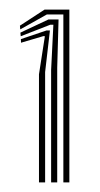

<svg xmlns="http://www.w3.org/2000/svg" viewBox="-20 -821 208 400"><path d="M112 -441V-790.8H77.5L22.2 -759.8L21.5 -767.5L72.8 -801H124.5V-441ZM86.5 -441V-675.2L91.2 -769.5H84.8L23.2 -745.5L22.5 -753L81 -780.5H102L99.2 -679.8V-441ZM61.2 -441V-666.2L73.5 -745.5L70.5 -745.8L23.8 -732L23.5 -739.5L76.8 -757.5H84L74 -670.8V-441Z"/></svg>

Font: Big Shoulders Inline Display SemiBold
Style: Regular
Weight: 600
Designer: Patric King
Foundry: XO Type Co
Version: Version 1.000